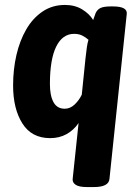

<svg xmlns="http://www.w3.org/2000/svg" viewBox="-20 -551 560 777"><path d="M332 206Q300 206 286.5 197Q273 188 274 174L298 -53Q278 -24 249 -8Q220 8 183 8Q108 8 70.5 -51.5Q33 -111 33 -205Q33 -270 46.5 -328.5Q60 -387 86.5 -432.5Q113 -478 152.5 -504.5Q192 -531 243 -531Q283 -531 312.5 -513Q342 -495 357 -470Q363 -487 367 -498Q374 -513 387.5 -519Q401 -525 428 -525H437Q496 -525 493 -495L423 173Q420 206 360 206ZM242 -111Q264 -111 282 -128Q300 -145 311 -168L326 -315Q329 -342 331.5 -359.5Q334 -377 338 -390Q327 -400 313 -407Q299 -414 280 -414Q233 -414 207.5 -362.5Q182 -311 182 -211Q182 -164 196.5 -137.5Q211 -111 242 -111Z"/></svg>

Font: Asap Semi Condensed Semi Condensed Regular
Style: Bold Italic
Weight: 700
Width: 4
Italic angle: -6°
Designer: Pablo Cosgaya
Foundry: Omnibus-Type
Version: Version 3.001; ttfautohint (v1.8.4.7-5d5b)